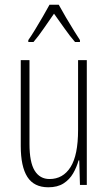

<svg xmlns="http://www.w3.org/2000/svg" viewBox="-20 -784 458 814"><path d="M348 -529V0H319L316 -104H313Q305 -75 290 -49Q275 -23 249.5 -6.5Q224 10 185 10Q124 10 96 -34Q68 -78 68 -165V-529H105V-174Q105 -96 127 -60.5Q149 -25 190 -25Q247 -25 279 -75.5Q311 -126 311 -233V-529ZM229 -764Q242 -740 260 -709.5Q278 -679 294.5 -652.5Q311 -626 319 -614V-606H298Q277 -630 253.5 -663.5Q230 -697 209 -726Q190 -699 166 -664Q142 -629 122 -606H100V-614Q112 -631 128.5 -658Q145 -685 161.5 -713.5Q178 -742 190 -764Z"/></svg>

Font: Noto Sans Devanagari ExtraCondensed ExtraLight
Style: Regular
Weight: 200
Width: 2
Designer: Jelle Bosma - Monotype Design Team
Foundry: Monotype Imaging Inc.
Version: Version 2.004; ttfautohint (v1.8.4.7-5d5b)